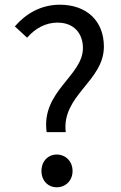

<svg xmlns="http://www.w3.org/2000/svg" viewBox="-20 -782 514 815"><path d="M178 -221H259C241 -378 421 -437 421 -584C421 -694 347 -762 234 -762C153 -762 89 -723 43 -670L95 -622C130 -662 174 -686 224 -686C296 -686 332 -638 332 -578C332 -459 154 -395 178 -221ZM221 13C258 13 288 -15 288 -56C288 -98 258 -126 221 -126C184 -126 156 -98 156 -56C156 -15 184 13 221 13Z"/></svg>

Font: GenYoGothic2 TW R
Style: Regular
Weight: 400
Version: Version 2.100;PS 2.1;hotconv 16.6.51;makeotf.lib2.5.65220 DE